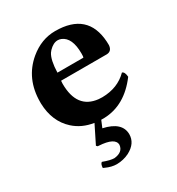

<svg xmlns="http://www.w3.org/2000/svg" viewBox="-161 -548 806 872"><g transform="rotate(-30 242.0 -112.0)"><path d="M163.1 106 157.2 100.1 203.6 6.8Q142.6 -2.4 101.1 -40Q40 -95.2 37.1 -190.4Q37.1 -194.8 37.1 -198.2Q37.1 -320.8 123.5 -393.1Q184.6 -443.8 256.8 -443.8Q426.8 -443.8 436.5 -284.7Q437 -274.9 437 -266.1Q434.6 -236.3 408.2 -234.9H168Q168 -232.4 167.5 -228.5Q167 -222.2 167 -219.2Q167 -88.4 273.9 -77.1Q283.2 -76.2 293 -76.2Q374.5 -77.1 425.8 -128.9Q439 -125 440.9 -98.1Q362.8 6.3 253.9 9.8Q245.1 9.8 237.3 9.8L222.2 45.9Q314 65.9 314.9 129.9Q314.9 177.7 263.7 204.6Q233.4 219.7 198.2 220.2Q171.4 220.2 141.6 206.5Q136.7 204.6 133.8 203.1Q134.8 182.1 144 176.8Q181.6 190.9 202.1 190.9Q248.5 186 252 149.9Q252 111.3 168 106.4Q165 106 163.1 106ZM171.9 -274.9H308.1Q310.1 -277.8 310.1 -295.9Q310.1 -379.4 263.7 -398.4Q254.4 -401.9 246.1 -401.9Q222.7 -401.9 199.7 -377.9Q195.3 -372.6 191.9 -368.2Q173.8 -339.8 171.9 -274.9Z"/></g></svg>

Font: Linux Libertine O
Style: Bold
Weight: 700
Designer: Philipp H. Poll
Foundry: Philipp H. Poll
Version: Version 5.0.0